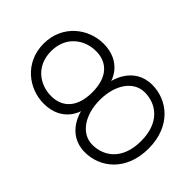

<svg xmlns="http://www.w3.org/2000/svg" viewBox="-203 -803 905 905"><g transform="rotate(-45 250.0 -350.0)"><path d="M250 0C400 0 475 -100 475 -200C475 -325 350 -350 350 -350C350 -350 450 -375 450 -500C450 -600 375 -700 250 -700C125 -700 50 -600 50 -500C50 -375 150 -350 150 -350C150 -350 25 -325 25 -200C25 -100 100 0 250 0ZM75 -200C75 -275 150 -325 250 -325C350 -325 425 -275 425 -200C425 -125 375 -50 250 -50C125 -50 75 -125 75 -200ZM100 -500C100 -575 150 -650 250 -650C350 -650 400 -575 400 -500C400 -425 350 -375 250 -375C150 -375 100 -425 100 -500Z"/></g></svg>

Font: LS-VG5000 Light
Style: Regular
Weight: 400
Designer: Justin Bihan, 2021
Foundry: Justin Bihan, 2021
Version: Version 1.000;Glyphs 3.1.2 (3151)